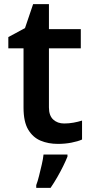

<svg xmlns="http://www.w3.org/2000/svg" viewBox="-20 -681 441 922"><path d="M288 -88Q311 -88 333 -92Q355 -96 374 -102V-11Q354 -2 323 4Q292 10 258 10Q212 10 175 -5.5Q138 -21 115.5 -58.5Q93 -96 93 -164V-449H20V-503L100 -546L139 -661H215V-541H368V-449H215V-165Q215 -126 235.5 -107Q256 -88 288 -88ZM304 71Q296 91 283.5 116.5Q271 142 255.5 169Q240 196 223 221H154V208Q161 190 167.5 163.5Q174 137 180.5 109.5Q187 82 189 61H304Z"/></svg>

Font: Noto Sans Sundanese SemiBold
Style: Regular
Weight: 600
Version: Version 2.003